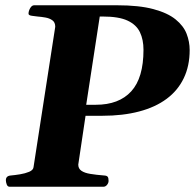

<svg xmlns="http://www.w3.org/2000/svg" viewBox="-20 -713 746 733"><path d="M17.1 0Q8.8 0 5.6 -9Q2.4 -18.1 2.4 -24.9Q2.4 -41.5 21 -43Q37.1 -44.4 56.6 -47.6Q76.2 -50.8 91.3 -57.1Q106.4 -63.5 107.9 -74.2L190.9 -610.8Q190.9 -627.9 179.7 -635.7Q168.5 -643.6 152.8 -646.2Q137.2 -648.9 123.5 -649.9Q115.7 -650.9 102.3 -652.6Q88.9 -654.3 88.9 -660.6Q88.9 -670.9 95.2 -681.9Q101.6 -692.9 110.4 -692.9H426.3Q511.2 -692.9 565.7 -678.2Q620.1 -663.6 650.4 -638.9Q680.7 -614.3 692.4 -584Q704.1 -553.7 704.1 -522Q704.1 -461.4 681.6 -414.6Q659.2 -367.7 616.2 -335.7Q573.2 -303.7 511.2 -287.4Q449.2 -271 370.6 -271H306.6L278.8 -84.5Q278.8 -69.3 290.8 -61Q302.7 -52.7 325 -49.1Q347.2 -45.4 377.9 -43Q387.7 -42.5 391.1 -38.1Q394.5 -33.7 394.5 -22.5Q394.5 -14.6 388.7 -7.3Q382.8 0 374.5 0ZM309.1 -313H345.7Q434.1 -313 481 -364.3Q527.8 -415.5 527.8 -522.9Q527.8 -561.5 514.2 -590.1Q500.5 -618.7 467 -634.3Q433.6 -649.9 373 -649.9H360.8Z"/></svg>

Font: Gelasio
Style: Italic
Weight: 400
Italic angle: -8.5°
Designer: Eben Sorkin
Foundry: Eben Sorkin
Version: Version 1.008